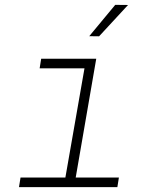

<svg xmlns="http://www.w3.org/2000/svg" viewBox="-20 -770 627 790"><path d="M149.4 -528.3 143.1 -488.8H327.6L249 -39.6H64.5L58.1 0H462.9L469.2 -39.6H291.5L376 -528.3ZM454.1 -750 347.2 -621.1 387.7 -620.6 506.8 -749.5Z"/></svg>

Font: Roboto Mono ExtraLight
Style: Italic
Weight: 250
Italic angle: -10°
Monospace: yes
Designer: Google
Version: Version 3.000